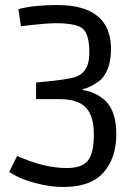

<svg xmlns="http://www.w3.org/2000/svg" viewBox="-20 -728 543 761"><path d="M245 -62Q305 -62 328.5 -91.5Q352 -121 352 -195Q352 -269 320 -302Q288 -335 216 -335H123V-401Q251 -412 282 -424Q325 -441 332 -491Q334 -504 334 -522Q334 -586 311.5 -611Q289 -636 200 -636Q162 -636 63 -624L53 -692Q115 -708 207 -708Q420 -708 420 -533Q420 -487 406.5 -454Q393 -421 372 -406Q334 -379 308 -375V-371Q355 -365 394 -332Q441 -291 441 -196.5Q441 -102 390.5 -44.5Q340 13 232 13Q178 13 124 -1.5Q70 -16 43 -31L16 -46L48 -110Q154 -62 245 -62Z"/></svg>

Font: Ruda
Style: Regular
Weight: 400
Designer: Mariela Monsalve, Angelina Sanchez
Foundry: Mariela Monsalve, Angelina Sanchez
Version: Version 1.002